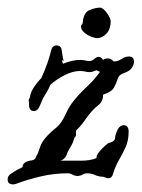

<svg xmlns="http://www.w3.org/2000/svg" viewBox="-42 -468 371 503"><path d="M-1 14Q-3 15 -8 15Q-22 15 -22 2Q-22 -5 -16 -11Q-12 -14 -3 -19.5Q6 -25 17 -30Q17 -45 42 -48Q50 -50 51.5 -55Q53 -60 56 -64Q57 -65 64 -85.5Q71 -106 107 -135Q119 -145 129.5 -168Q140 -191 152 -205Q163 -219 175.5 -231Q188 -243 201 -256Q206 -262 211 -268Q216 -274 220 -280Q214 -282 211 -284Q207 -283 202.5 -281Q198 -279 192 -279Q188 -279 181.5 -280.5Q175 -282 168 -282Q149 -282 128 -271.5Q107 -261 90 -246Q86 -236 81 -227.5Q76 -219 71 -211L61 -188Q56 -177 47 -177Q34 -177 34 -194V-200Q34 -201 33.5 -202Q33 -203 33 -204Q33 -208 36 -212Q38 -226 46.5 -239Q55 -252 66 -263Q84 -302 92 -336Q95 -349 106 -349Q119 -349 120 -334Q121 -329 122 -321Q123 -313 125 -309Q123 -309 122 -310H120L123 -301Q148 -311 168 -311Q175 -311 181.5 -309.5Q188 -308 192 -308Q199 -308 205 -313.5Q211 -319 217 -319Q223 -319 228 -311Q233 -315 241 -315Q246 -315 249.5 -312.5Q253 -310 256 -307Q267 -307 276.5 -313.5Q286 -320 296 -320Q309 -320 309 -306Q309 -299 303.5 -290.5Q298 -282 284 -277L279 -275Q269 -271 266 -260.5Q263 -250 256.5 -238.5Q250 -227 228 -220V-219Q228 -202 215 -192Q202 -182 189 -165Q182 -155 174.5 -145Q167 -135 158 -127Q156 -122 157 -117Q158 -112 153 -107Q152 -104 151 -101Q150 -98 149 -95Q145 -86 140 -78.5Q135 -71 132 -61Q127 -50 116 -47H127Q145 -47 170 -47Q195 -47 211 -54Q210 -60 217 -69Q224 -78 232.5 -85.5Q241 -93 242 -93Q259 -97 259.5 -106.5Q260 -116 267 -130Q273 -140 282 -140Q295 -140 295 -123Q295 -100 287 -82.5Q279 -65 269.5 -48.5Q260 -32 254 -12Q251 -1 242 -1Q239 -1 235.5 -2.5Q232 -4 228 -5Q217 -5 207 -9.5Q197 -14 186 -14Q180 -14 174 -10.5Q168 -7 161 -7Q154 -7 148 -10.5Q142 -14 136 -14Q100 -14 65.5 -6Q31 2 -1 14ZM212 -368Q208 -368 198 -371.5Q188 -375 179 -382.5Q170 -390 170 -400Q170 -401 170.5 -401Q171 -401 171 -402Q175 -406 175 -410Q177 -435 192.5 -441.5Q208 -448 220 -448Q228 -448 238 -434Q248 -420 248 -412Q248 -392 237 -380Q226 -368 212 -368Z"/></svg>

Font: RU Serius
Style: Regular
Weight: 400
Designer: Robert E. Leuschke
Foundry: Robert E. Leuschke
Version: Version 1.011; ttfautohint (v1.8.3)